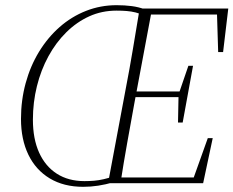

<svg xmlns="http://www.w3.org/2000/svg" viewBox="-20 -707 901 741"><path d="M416 -3Q388 5 359.5 9.5Q331 14 301 14Q226 14 172 -18.5Q118 -51 89.5 -110Q61 -169 61 -248Q61 -320 79 -386Q97 -452 130.5 -507Q164 -562 210 -602.5Q256 -643 312 -665Q368 -687 430 -687Q461 -687 488 -683.5Q515 -680 539 -671L534 -648Q519 -655 503 -659Q487 -663 469 -664.5Q451 -666 430 -666Q373 -666 324.5 -644Q276 -622 236 -582.5Q196 -543 167 -490Q138 -437 122.5 -374.5Q107 -312 107 -245Q107 -171 131 -118Q155 -65 199.5 -36.5Q244 -8 306 -8Q325 -8 343 -9.5Q361 -11 380.5 -15.5Q400 -20 420 -27ZM397 0 465 -363Q480 -440 493 -518Q506 -596 519 -674H567L499 -311Q485 -234 471 -156Q457 -78 445 0ZM421 0 425 -22H748L722 -6L782 -174H801L764 0ZM482 -332 486 -354H687L682 -332ZM539 -651 543 -674H861L841 -506H822L817 -668L837 -651ZM667 -234 669 -336 672 -351 707 -453H725L685 -234Z"/></svg>

Font: Source Serif 4 48pt Light
Style: Italic
Weight: 300
Italic angle: -12°
Designer: Frank Grießhammer
Foundry: Adobe Systems Incorporated
Version: Version 4.004;hotconv 1.0.116;makeotfexe 2.5.65601